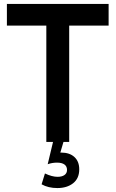

<svg xmlns="http://www.w3.org/2000/svg" viewBox="-20 -720 586 974"><path d="M215 -590H15V-700H531V-590H331V0H215ZM382 139Q382 185 351 209.5Q320 234 271 234Q225 234 191 215L208 160Q244 177 272 177Q294 177 307 168Q320 159 320 142Q320 124 307 114.5Q294 105 269 105Q245 105 222 113L249 0H302L286 54H290Q333 54 357.5 76.5Q382 99 382 139Z"/></svg>

Font: Cabin SemiBold
Style: Regular
Weight: 600
Designer: Pablo Impallari
Foundry: Pablo Impallari. http://www.impallari.com Igino Marini. http://www.ikern.com
Version: Version 2.200